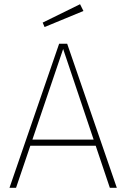

<svg xmlns="http://www.w3.org/2000/svg" viewBox="-20 -889 598 909"><path d="M298 -682 533 0H500L279 -657L56 0H25L260 -682ZM434 -228 444 -199H112L123 -228ZM359 -869 375 -837 191 -761 182 -782Z"/></svg>

Font: Firava
Style: Regular
Weight: 400
Designer: Carrois Corporate & Edenspiekermann AG
Foundry: Greg Finn Gibson
Version: Version 5.000